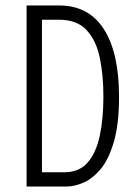

<svg xmlns="http://www.w3.org/2000/svg" viewBox="-20 -680 510 700"><path d="M77 0V-660H196Q303 -660 358.5 -574Q414 -488 414 -327Q414 -227 395 -162.5Q376 -98 346.5 -63Q317 -28 284 -14Q251 0 224 0ZM196 -608H133V-52H215Q269 -52 300 -88Q331 -124 344 -186.5Q357 -249 357 -328Q357 -405 344 -468.5Q331 -532 296 -570Q261 -608 196 -608Z"/></svg>

Font: Bricolage Grotesque 10pt Condensed ExtraLight
Style: Regular
Weight: 200
Width: 3
Designer: Mathieu Triay
Foundry: Atelier Triay
Version: Version 1.000; ttfautohint (v1.8.4.7-5d5b);gftools[0.9.32]